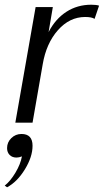

<svg xmlns="http://www.w3.org/2000/svg" viewBox="-39 -520 440 814"><path d="M112 -490H185L167 -384Q196 -440 242.5 -470Q289 -500 348 -500Q370 -500 381 -496L362 -440Q350 -448 322 -448Q256 -448 206.5 -392Q157 -336 142 -247L99 0H26ZM-19 267Q5 248 26.5 212Q48 176 54 143Q42 148 31 148Q13 148 2 137Q-9 126 -9 108Q-9 83 9 65.5Q27 48 52 48Q99 48 99 98Q99 145 66.5 198Q34 251 -9 274Z"/></svg>

Font: Fahkwang Light
Style: Italic
Weight: 300
Italic angle: -10°
Version: Version 1.000; ttfautohint (v1.6)